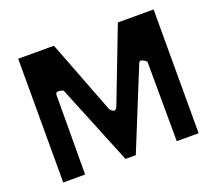

<svg xmlns="http://www.w3.org/2000/svg" viewBox="-127 -977 1279 1130"><g transform="rotate(-20 512.0 -412.5)"><path d="M543.2 -30 747.8 -532.4C759.3 -560.6 796 -523.1 796 -523.1L797.9 -25H935V-800H711.2L534.3 -340C517 -294.8 487.7 -340 487.7 -340L310.8 -800H87V-25H224.1L226 -523.1C226.1 -553.5 274.2 -532.4 274.2 -532.4L478.8 -30Z"/></g></svg>

Font: Hussar Ekologiczny
Style: Regular
Weight: 400
Foundry: Cannot Into Space Fonts
Version: Version 0.97